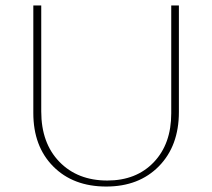

<svg xmlns="http://www.w3.org/2000/svg" viewBox="-20 -678 777 703"><path d="M369 5Q248 5 175 -68.5Q102 -142 102 -264V-658H131V-270Q131 -154 197.5 -85.5Q264 -17 373 -17Q479 -17 543 -84Q607 -151 607 -263V-658H635V-268Q635 -144 562 -69.5Q489 5 369 5Z"/></svg>

Font: EauTestInfant Extralight
Style: Regular
Weight: 250
Designer: Christian Thalmann (Catharsis Fonts)
Version: Version 0.001;PS 000.001;hotconv 1.0.88;makeotf.lib2.5.64775